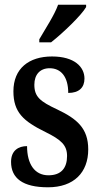

<svg xmlns="http://www.w3.org/2000/svg" viewBox="-20 -786 422 816"><path d="M147 -619V-606H197C249 -647 326 -721 346 -756V-766H227C211 -721 174 -666 147 -619ZM184 10C294 10 355 -53 355 -151C355 -241 307 -281 223 -321C150 -355 126 -375 126 -426C126 -469 150 -496 191 -496C239 -496 270 -460 270 -391C316 -391 339 -414 339 -452C339 -502 296 -546 201 -546C103 -546 37 -495 37 -398C37 -309 79 -271 173 -225C240 -192 265 -169 265 -123C265 -73 241 -41 186 -41C127 -41 95 -89 95 -165C59 -165 27 -147 27 -98C27 -29 76 10 184 10Z"/></svg>

Font: Noto Serif Hebrew ExtraCondensed SemiBold
Style: Regular
Weight: 600
Width: 2
Designer: Monotype Design Team
Foundry: Monotype Imaging Inc.
Version: Version 2.004